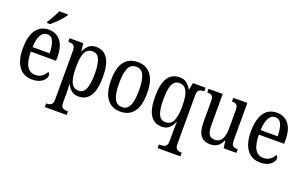

<svg xmlns="http://www.w3.org/2000/svg" viewBox="-106 -1279 3239 2029"><g transform="rotate(20 1513.5 -264.5)"><path d="M248 10Q151 10 98.5 -62Q46 -134 46 -264Q46 -405 96.5 -475.5Q147 -546 239 -546Q324 -546 372.5 -485Q421 -424 421 -305V-263H137Q138 -152 170.5 -99.5Q203 -47 265 -47Q309 -47 339 -70Q369 -93 384 -124Q391 -120 397 -112Q403 -104 403 -90Q403 -70 386.5 -46.5Q370 -23 335.5 -6.5Q301 10 248 10ZM330 -314Q329 -395 309 -445Q289 -495 240 -495Q192 -495 166.5 -448Q141 -401 138 -314ZM194 -619Q208 -643 223 -668.5Q238 -694 251.5 -719Q265 -744 273 -766H372V-756Q364 -743 348 -723.5Q332 -704 311.5 -683Q291 -662 269.5 -641.5Q248 -621 230 -606H194Z M477 237V196H484Q502 196 517.5 191Q533 186 542.5 170.5Q552 155 552 124V-427Q552 -457 543 -471.5Q534 -486 519 -490.5Q504 -495 485 -495H474V-536H627L637 -450H640Q659 -493 690 -519.5Q721 -546 771 -546Q855 -546 900 -479.5Q945 -413 945 -269Q945 -124 900 -56.5Q855 11 769 11Q722 11 691.5 -14Q661 -39 642 -80H639Q640 -56 641 -26.5Q642 3 642 34V129Q642 158 651.5 172.5Q661 187 676.5 191.5Q692 196 709 196H722V237ZM753 -47Q807 -47 830 -105.5Q853 -164 853 -272Q853 -379 830 -434Q807 -489 752 -489Q709 -489 685.5 -463.5Q662 -438 652 -389.5Q642 -341 642 -271Q642 -200 652 -150Q662 -100 686 -73.5Q710 -47 753 -47Z M1239 10Q1145 10 1091 -59Q1037 -128 1037 -269Q1037 -409 1088.5 -477.5Q1140 -546 1242 -546Q1335 -546 1389 -477.5Q1443 -409 1443 -269Q1443 -128 1391 -59Q1339 10 1239 10ZM1241 -41Q1282 -41 1306 -67Q1330 -93 1341 -143.5Q1352 -194 1352 -269Q1352 -381 1326.5 -437.5Q1301 -494 1240 -494Q1179 -494 1153.5 -437.5Q1128 -381 1128 -269Q1128 -157 1154 -99Q1180 -41 1241 -41Z M1745 237V196H1769Q1788 196 1803.5 191Q1819 186 1829 170.5Q1839 155 1839 123V38Q1839 18 1839.5 -7Q1840 -32 1840.5 -55.5Q1841 -79 1842 -91H1839Q1819 -45 1788.5 -17.5Q1758 10 1706 10Q1623 10 1578.5 -56.5Q1534 -123 1534 -267Q1534 -364 1554 -425.5Q1574 -487 1613.5 -516.5Q1653 -546 1711 -546Q1759 -546 1790.5 -521.5Q1822 -497 1841 -458H1845L1861 -536H2003V-495H1996Q1977 -495 1961.5 -490Q1946 -485 1936.5 -470Q1927 -455 1927 -423V127Q1927 157 1937 171.5Q1947 186 1962.5 191Q1978 196 1997 196H2001V237ZM1727 -48Q1756 -48 1777.5 -61Q1799 -74 1812.5 -101.5Q1826 -129 1832.5 -170Q1839 -211 1839 -267Q1839 -338 1828.5 -387.5Q1818 -437 1793.5 -462.5Q1769 -488 1726 -488Q1691 -488 1668.5 -464Q1646 -440 1636 -390.5Q1626 -341 1626 -266Q1626 -156 1649.5 -102Q1673 -48 1727 -48Z M2250 10Q2180 10 2143.5 -36.5Q2107 -83 2107 -186V-427Q2107 -457 2098.5 -471.5Q2090 -486 2075 -490.5Q2060 -495 2040 -495H2037V-536H2196V-189Q2196 -144 2203.5 -113.5Q2211 -83 2230 -67.5Q2249 -52 2282 -52Q2318 -52 2340.5 -72.5Q2363 -93 2373.5 -130Q2384 -167 2384 -215V-422Q2384 -454 2375.5 -469.5Q2367 -485 2352 -490Q2337 -495 2318 -495H2315V-536H2473V-109Q2473 -79 2482.5 -64.5Q2492 -50 2507 -45.5Q2522 -41 2541 -41H2545V0H2402L2390 -82H2386Q2361 -28 2327.5 -9Q2294 10 2250 10Z M2813 10Q2716 10 2663.5 -62Q2611 -134 2611 -264Q2611 -405 2661.5 -475.5Q2712 -546 2804 -546Q2889 -546 2937.5 -485Q2986 -424 2986 -305V-263H2702Q2703 -152 2735.5 -99.5Q2768 -47 2830 -47Q2874 -47 2904 -70Q2934 -93 2949 -124Q2956 -120 2962 -112Q2968 -104 2968 -90Q2968 -70 2951.5 -46.5Q2935 -23 2900.5 -6.5Q2866 10 2813 10ZM2895 -314Q2894 -395 2874 -445Q2854 -495 2805 -495Q2757 -495 2731.5 -448Q2706 -401 2703 -314Z"/></g></svg>

Font: Noto Serif Khmer Condensed
Style: Regular
Weight: 400
Width: 3
Designer: Danh Hong and the Monotype Design Team
Foundry: Monotype Imaging Inc.
Version: Version 2.004